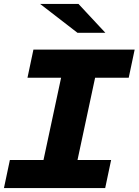

<svg xmlns="http://www.w3.org/2000/svg" viewBox="-31 -951 701 971"><path d="M-11 0 19 -142H189L278 -558H108L138 -700H650L620 -558H450L361 -142H531L501 0ZM361 -785 172 -931H366L502 -785Z"/></svg>

Font: Red Hat Mono
Style: Italic
Weight: 300
Italic angle: -12°
Monospace: yes
Designer: Pentagram, MCKL
Foundry: Pentagram, MCKL
Version: Version 1.023